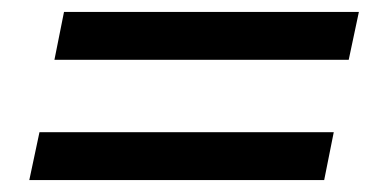

<svg xmlns="http://www.w3.org/2000/svg" viewBox="-20 -441 629 321"><path d="M87 -421H580L563 -341H71ZM46 -220H538L522 -140H29Z"/></svg>

Font: Trirong ExtraBold
Style: Italic
Weight: 800
Italic angle: -12°
Designer: Katatrad Team
Foundry: CadsonDemak
Version: Version 1.001